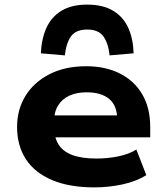

<svg xmlns="http://www.w3.org/2000/svg" viewBox="-20 -801 719 832"><path d="M389 11Q280 11 205 -21Q130 -53 92 -111.5Q54 -170 54 -251Q54 -326 90 -385Q126 -444 193.5 -479Q261 -514 354 -514Q436 -514 498.5 -483Q561 -452 596 -393Q631 -334 631 -250V-206H189V-301H504L488 -282Q488 -343 453.5 -372Q419 -401 356 -401Q312 -401 280.5 -386.5Q249 -372 231.5 -343.5Q214 -315 214 -272V-255Q214 -207 233 -176Q252 -145 292.5 -129.5Q333 -114 399 -114Q447 -114 493 -123.5Q539 -133 571 -153L614 -42Q571 -15 511 -2Q451 11 389 11ZM261 -561 157 -570Q160 -634 181.5 -681Q203 -728 246.5 -754.5Q290 -781 358 -781Q426 -781 470 -754.5Q514 -728 535.5 -681Q557 -634 559 -570L455 -561Q449 -615 427.5 -644Q406 -673 358 -673Q309 -673 288 -644Q267 -615 261 -561Z"/></svg>

Font: Nunito Sans 7pt SemiExpanded ExtraBold
Style: Regular
Weight: 800
Width: 6
Designer: Vernon Adams
Foundry: Vernon Adams
Version: Version 3.101;gftools[0.9.27]